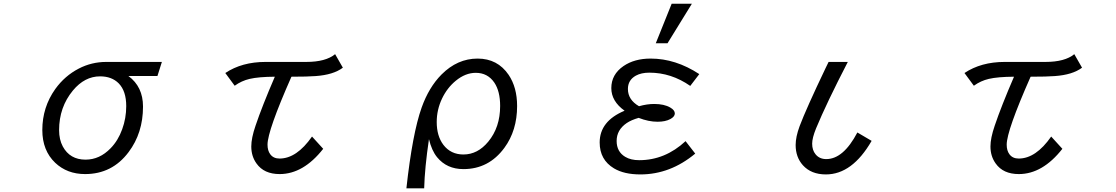

<svg xmlns="http://www.w3.org/2000/svg" viewBox="-20 -900 6040 1039"><path d="M856 -564.9 832 -488.8H674.8Q753.9 -430.7 753.9 -323.2Q753.9 -180.2 675.8 -76.7Q586.9 42 440.4 42Q343.3 42 278.8 -19Q209 -85.4 209 -196.3Q209 -319.8 279.3 -418.5Q330.6 -489.7 406.2 -528.8Q475.6 -564.9 555.2 -564.9ZM521.5 -486.8Q438 -486.8 374.5 -410.2Q299.8 -319.8 299.8 -195.8Q299.8 -145 319.8 -107.4Q358.4 -36.1 442.9 -36.1Q519 -36.1 578.6 -97.7Q619.1 -139.2 641.1 -200.2Q663.1 -260.3 663.1 -325.7Q663.1 -407.2 622.6 -448.7Q585 -486.8 521.5 -486.8Z M1199.2 -504.9Q1289.1 -564.9 1417 -564.9H1637.2Q1742.7 -564.9 1793.5 -606.9L1835.4 -533.7Q1784.2 -495.1 1688 -488.3Q1645 -484.9 1557.1 -484.9Q1427.7 -192.4 1427.7 -117.2Q1427.7 -85 1442.4 -65.4Q1459.5 -42 1492.7 -42Q1585.4 -42 1668.5 -161.1L1729 -94.7Q1621.6 42 1493.2 42Q1408.7 42 1368.2 -15.1Q1339.8 -54.2 1339.8 -107.4Q1339.8 -152.8 1362.8 -219.7Q1398.9 -326.7 1467.3 -484.9Q1379.4 -484.4 1331.1 -473.1Q1287.1 -462.9 1250 -436Z M2179.2 119.1Q2211.9 -178.2 2261.7 -317.9Q2300.8 -427.7 2369.1 -496.6Q2455.1 -583 2564.5 -583Q2672.4 -583 2732.4 -495.1Q2778.3 -427.2 2778.3 -326.2Q2778.3 -193.8 2709.5 -100.1Q2625 15.1 2487.8 15.1Q2397.9 15.1 2345.2 -49.3Q2315.9 -85.4 2301.3 -147Q2278.3 8.3 2275.4 119.1ZM2554.7 -505.9Q2498.5 -505.9 2446.3 -462.9Q2399.9 -424.8 2372.1 -366.7Q2343.3 -306.2 2343.3 -239.7Q2343.3 -164.1 2379.4 -116.2Q2419.4 -64 2487.8 -64Q2564.9 -64 2622.1 -133.3Q2686.5 -210.9 2686.5 -326.7Q2686.5 -405.8 2655.3 -452.6Q2619.1 -505.9 2554.7 -505.9Z M3528.8 -666 3614.7 -879.9H3724.1L3592.3 -666ZM3689.9 -136.2 3742.2 -68.8Q3606.9 43.9 3445.3 43.9Q3357.4 43.9 3302.7 11.2Q3225.1 -35.2 3225.1 -128.9Q3225.1 -244.6 3359.9 -300.8Q3288.1 -352.1 3288.1 -423.3Q3288.1 -497.1 3354 -542.5Q3413.1 -583 3501 -583Q3636.2 -583 3764.2 -499L3715.3 -435.1Q3612.3 -506.8 3494.1 -506.8Q3450.2 -506.8 3420.9 -490.7Q3377.9 -466.8 3377.9 -418.5Q3377.9 -359.9 3438 -325.2Q3481 -337.4 3520 -337.4Q3574.2 -337.4 3607.4 -317.9Q3631.8 -303.7 3631.8 -286.1Q3631.8 -269 3607.9 -255.9Q3581.1 -241.2 3538.1 -241.2Q3489.7 -241.2 3436 -262.2Q3396.5 -251 3371.1 -233.9Q3316.9 -196.8 3316.9 -137.2Q3316.9 -79.1 3363.3 -51.3Q3393.1 -33.2 3439 -33.2Q3579.1 -33.2 3689.9 -136.2Z M4696.8 -137.7Q4591.8 43.9 4449.2 43.9Q4369.6 43.9 4324.7 -5.9Q4285.6 -49.8 4285.6 -115.2Q4285.6 -159.2 4307.1 -217.3Q4342.3 -311 4447.8 -531.7L4463.9 -564.9H4567.9Q4452.6 -341.8 4396 -205.1Q4375 -153.3 4375 -122.6Q4375 -87.4 4393.1 -65.4Q4414.1 -39.1 4451.2 -39.1Q4543.9 -39.1 4619.6 -183.1Z M5199.2 -504.9Q5289.1 -564.9 5417 -564.9H5637.2Q5742.7 -564.9 5793.5 -606.9L5835.4 -533.7Q5784.2 -495.1 5688 -488.3Q5645 -484.9 5557.1 -484.9Q5427.7 -192.4 5427.7 -117.2Q5427.7 -85 5442.4 -65.4Q5459.5 -42 5492.7 -42Q5585.4 -42 5668.5 -161.1L5729 -94.7Q5621.6 42 5493.2 42Q5408.7 42 5368.2 -15.1Q5339.8 -54.2 5339.8 -107.4Q5339.8 -152.8 5362.8 -219.7Q5398.9 -326.7 5467.3 -484.9Q5379.4 -484.4 5331.1 -473.1Q5287.1 -462.9 5250 -436Z"/></svg>

Font: BIZ UDPGothic
Style: Regular
Weight: 400
Designer: TypeBank Co., Ltd.
Foundry: Morisawa Inc.
Version: Version 1.051